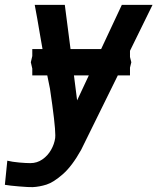

<svg xmlns="http://www.w3.org/2000/svg" viewBox="-32 -570 652 788"><path d="M92.5 99.5Q120 99.5 142 84.2Q164 69 177.5 45.2Q191 21.5 194.5 -3.5Q195 -6.5 195 -15Q195 -59 173 -206.5L162 -260.5H100.5V-288.5L94.5 -314.5L100.5 -340V-368.5H142.5L133 -423Q120 -501 110.5 -550H234L257.5 -368.5H383L468 -550H594L501.5 -361.5V-336L507 -314.5L501.5 -292.5V-260.5H451.5L301 45Q264 111.5 225.8 145Q187.5 178.5 159 187.5Q130.5 196.5 102.5 198Q86.5 198.5 47.2 195.2Q8 192 -12 188.5L-2 89.5Q18.5 94.5 46.8 97Q75 99.5 92.5 99.5ZM284.5 -158 332.5 -260.5H271.5Z"/></svg>

Font: JuliaMono SemiBold
Style: Italic
Weight: 600
Italic angle: -9°
Monospace: yes
Designer: cormullion
Foundry: corm
Version: Version 0.056; ttfautohint (v1.8.4)